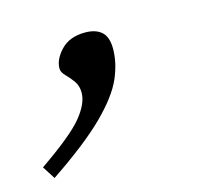

<svg xmlns="http://www.w3.org/2000/svg" viewBox="-129 -167 431 398"><g transform="rotate(-15 87.0 31.5)"><path d="M-74 142Q-4 94 19.8 65.2Q43.5 36.5 43.5 13Q43.5 -2 35.8 -12.5Q28 -23 20 -31Q12 -39 12 -47Q12 -66.5 30.5 -86Q49 -105.5 82.5 -105.5Q105 -105.5 117.5 -94.5Q130 -83.5 130 -58Q130 -28 116 4.5Q102 37 61.8 77Q21.5 117 -56.5 169.5Z"/></g></svg>

Font: Newsreader Caption Light
Style: Italic
Weight: 300
Italic angle: -17°
Designer: Hugues Gentile
Foundry: Production Type
Version: Version 1.001